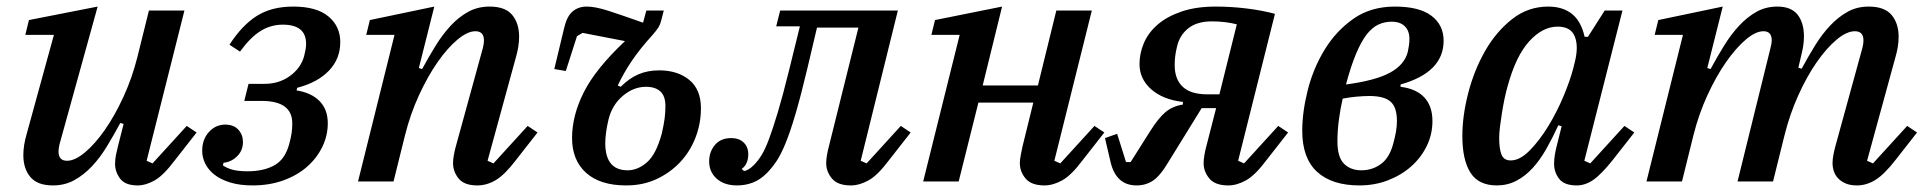

<svg xmlns="http://www.w3.org/2000/svg" viewBox="-20 -552 5861 584"><path d="M141 12Q94 12 72.5 -13.5Q51 -39 51 -80Q51 -95 53.5 -111Q56 -127 61 -144L144 -446H57L68 -491L277 -532L161 -113Q158 -101 158 -91Q158 -63 184 -63Q208 -63 238.5 -88.5Q269 -114 299 -157Q329 -200 355.5 -257.5Q382 -315 398 -379L433 -520H541L426 -63L444 -55L548 -169L578 -149L513 -66Q477 -18 450 -3Q423 12 399 12Q361 12 345.5 -8.5Q330 -29 330 -54Q330 -67 333 -82Q336 -97 339 -108L356 -175L346 -178Q326 -141 305 -106.5Q284 -72 259.5 -46Q235 -20 206 -4Q177 12 141 12Z M748 12Q709 12 680 3Q651 -6 632.5 -20.5Q614 -35 604.5 -54Q595 -73 595 -93Q595 -128 615.5 -150.5Q636 -173 665 -173Q691 -173 705 -157.5Q719 -142 719 -120Q719 -94 701 -76.5Q683 -59 660 -57L658 -49Q669 -41 686.5 -36Q704 -31 733 -31Q783 -31 816 -50Q849 -69 861 -119Q865 -134 867 -147.5Q869 -161 869 -177Q869 -245 776 -245H723L736 -297H785Q829 -297 862 -321Q895 -345 905 -381Q908 -393 909.5 -401.5Q911 -410 911 -419Q911 -477 840 -477Q804 -477 773 -458Q742 -439 710 -395L678 -416Q716 -475 761 -503.5Q806 -532 872 -532Q943 -532 979 -502Q1015 -472 1015 -424Q1015 -373 980.5 -337Q946 -301 884 -285L882 -277Q927 -270 952 -244.5Q977 -219 977 -177Q977 -139 960 -104.5Q943 -70 913 -44Q883 -18 841 -3Q799 12 748 12Z M1432 12Q1392 12 1375 -9Q1358 -30 1358 -56Q1358 -67 1360.5 -80.5Q1363 -94 1366 -105L1449 -407Q1452 -419 1452 -429Q1452 -457 1426 -457Q1402 -457 1371.5 -431.5Q1341 -406 1311 -363Q1281 -320 1254.5 -262.5Q1228 -205 1212 -141L1177 0H1069L1180 -446H1094L1105 -491L1301 -532L1254 -345L1264 -342Q1284 -379 1305 -413Q1326 -447 1350.5 -473.5Q1375 -500 1404 -516Q1433 -532 1469 -532Q1517 -532 1538 -506.5Q1559 -481 1559 -440Q1559 -426 1556.5 -410Q1554 -394 1549 -377L1463 -63L1481 -55L1585 -169L1615 -149L1550 -66Q1516 -21 1488.5 -4.5Q1461 12 1432 12Z M1885 12Q1805 12 1762.5 -26.5Q1720 -65 1720 -132Q1720 -201 1756 -272Q1792 -343 1881 -427L1752 -452L1735 -442L1701 -336L1666 -342L1696 -467Q1704 -502 1721.5 -517Q1739 -532 1765 -532Q1791 -532 1831 -519Q1871 -506 1936 -483L1946 -520H1999L1991 -489Q1988 -477 1983 -469Q1978 -461 1966 -447Q1926 -403 1901.5 -366.5Q1877 -330 1859 -292L1868 -288Q1894 -314 1922 -326Q1950 -338 1985 -338Q2041 -338 2076.5 -309Q2112 -280 2112 -223Q2112 -176 2095.5 -133.5Q2079 -91 2049 -59Q2019 -27 1977.5 -7.5Q1936 12 1885 12ZM1889 -34Q1920 -34 1948 -58.5Q1976 -83 1993 -146Q1999 -172 2001.5 -191Q2004 -210 2004 -229Q2004 -260 1988.5 -274Q1973 -288 1945 -288Q1907 -288 1874.5 -260.5Q1842 -233 1831 -189Q1826 -168 1823.5 -149.5Q1821 -131 1821 -117Q1821 -34 1889 -34Z M2222 12Q2183 12 2160 -8.5Q2137 -29 2137 -61Q2137 -90 2154.5 -111Q2172 -132 2204 -132Q2228 -132 2242 -118.5Q2256 -105 2256 -83Q2256 -53 2236 -38L2243 -32Q2256 -33 2273 -50Q2285 -62 2296 -79.5Q2307 -97 2319 -129Q2331 -161 2346 -211Q2361 -261 2380 -338L2413 -472H2341L2353 -520H2711L2598 -63L2616 -55L2720 -169L2750 -149L2685 -66Q2650 -19 2622 -3.5Q2594 12 2568 12Q2528 12 2510.5 -9Q2493 -30 2493 -56Q2493 -67 2495.5 -81Q2498 -95 2501 -106L2591 -468H2465L2436 -345Q2416 -261 2400 -206.5Q2384 -152 2369.5 -116.5Q2355 -81 2341 -60.5Q2327 -40 2312 -25Q2292 -5 2269.5 3.5Q2247 12 2222 12Z M3157 12Q3117 12 3099.5 -9Q3082 -30 3082 -56Q3082 -67 3085 -81Q3088 -95 3090 -106L3123 -240H2956L2896 0H2788L2899 -446H2813L2824 -491L3028 -532L2969 -292H3137L3193 -520H3301L3187 -63L3205 -55L3309 -169L3339 -149L3274 -66Q3239 -19 3211 -3.5Q3183 12 3157 12Z M3437 12Q3375 12 3358 -59L3341 -132L3378 -145L3405 -59H3419L3479 -154Q3503 -192 3524.5 -210.5Q3546 -229 3578 -234V-242Q3517 -249 3481.5 -280.5Q3446 -312 3446 -357Q3446 -390 3459.5 -421.5Q3473 -453 3501.5 -477.5Q3530 -502 3574 -517Q3618 -532 3678 -532Q3723 -532 3769.5 -526.5Q3816 -521 3858 -510L3746 -63L3764 -55L3868 -169L3898 -149L3833 -66Q3798 -19 3770 -3.5Q3742 12 3716 12Q3676 12 3658.5 -9Q3641 -30 3641 -56Q3641 -67 3643.5 -81Q3646 -95 3649 -106L3679 -223H3635L3535 -61Q3509 -17 3487 -2.5Q3465 12 3437 12ZM3742 -478Q3707 -487 3666 -487Q3621 -487 3594.5 -466Q3568 -445 3560 -410Q3556 -393 3554.5 -380.5Q3553 -368 3553 -354Q3553 -311 3577.5 -288Q3602 -265 3653 -265H3689Z M4115 12Q4031 12 3986 -29.5Q3941 -71 3941 -154Q3941 -211 3957.5 -277Q3974 -343 4008.5 -400Q4043 -457 4096 -494.5Q4149 -532 4223 -532Q4297 -532 4334 -504Q4371 -476 4371 -428Q4371 -332 4240 -295V-288Q4288 -282 4312.5 -255.5Q4337 -229 4337 -184Q4337 -143 4319.5 -107.5Q4302 -72 4272 -45.5Q4242 -19 4201.5 -3.5Q4161 12 4115 12ZM4121 -34Q4155 -34 4181.5 -54Q4208 -74 4219 -120Q4223 -134 4226 -151Q4229 -168 4229 -184Q4229 -226 4209.5 -243Q4190 -260 4145 -260Q4128 -260 4106 -258Q4084 -256 4064 -252Q4057 -222 4052.5 -188Q4048 -154 4048 -122Q4048 -74 4068 -54Q4088 -34 4121 -34ZM4213 -486Q4191 -486 4172 -477Q4153 -468 4136.5 -446.5Q4120 -425 4104.5 -388Q4089 -351 4074 -295Q4164 -307 4208 -331Q4252 -355 4262 -394Q4264 -405 4265.5 -413.5Q4267 -422 4267 -434Q4267 -458 4253 -472Q4239 -486 4213 -486Z M4533 12Q4477 12 4452.5 -27Q4428 -66 4428 -138Q4428 -200 4446 -269.5Q4464 -339 4497.5 -397.5Q4531 -456 4579.5 -494Q4628 -532 4689 -532Q4733 -532 4761 -510Q4789 -488 4800 -440H4810L4861 -520H4915L4799 -63L4817 -55L4921 -169L4951 -149L4886 -66Q4851 -22 4826.5 -5Q4802 12 4776 12Q4738 12 4722.5 -8Q4707 -28 4707 -54Q4707 -67 4709.5 -82Q4712 -97 4715 -108L4730 -168L4720 -171Q4702 -132 4683 -98.5Q4664 -65 4641.5 -40.5Q4619 -16 4592 -2Q4565 12 4533 12ZM4575 -64Q4603 -64 4633 -94.5Q4663 -125 4689.5 -168.5Q4716 -212 4736 -260Q4756 -308 4765 -343L4770 -363Q4782 -411 4770 -441Q4758 -471 4718 -471Q4672 -471 4631.5 -426.5Q4591 -382 4566 -291Q4561 -274 4556.5 -252.5Q4552 -231 4548.5 -209Q4545 -187 4542.5 -167Q4540 -147 4540 -132Q4540 -100 4547 -82Q4554 -64 4575 -64Z M5628 12Q5608 12 5594 6Q5580 0 5571 -9.5Q5562 -19 5558 -31Q5554 -43 5554 -56Q5554 -67 5556.5 -80.5Q5559 -94 5562 -105L5645 -407Q5648 -419 5648 -429Q5648 -457 5622 -457Q5597 -457 5566.5 -431.5Q5536 -406 5506 -363Q5476 -320 5450 -262.5Q5424 -205 5408 -141L5373 0H5265L5365 -405Q5369 -420 5369 -429Q5369 -457 5344 -457Q5320 -457 5290 -431.5Q5260 -406 5230 -363Q5200 -320 5173.5 -262.5Q5147 -205 5131 -141L5096 0H4988L5099 -446H5013L5024 -491L5220 -532L5173 -345L5183 -342Q5203 -379 5224 -413Q5245 -447 5269.5 -473.5Q5294 -500 5322.5 -516Q5351 -532 5386 -532Q5428 -532 5447.5 -507.5Q5467 -483 5467 -441Q5467 -418 5461 -393L5450 -346L5460 -343Q5480 -380 5501 -414Q5522 -448 5546.5 -474Q5571 -500 5599.5 -516Q5628 -532 5664 -532Q5712 -532 5733.5 -506.5Q5755 -481 5755 -440Q5755 -425 5752.5 -409.5Q5750 -394 5745 -377L5659 -63L5677 -55L5781 -169L5811 -149L5746 -66Q5711 -21 5684 -4.5Q5657 12 5628 12Z"/></svg>

Font: IBM Plex Serif Medm
Style: Italic
Weight: 500
Italic angle: -14°
Designer: Mike Abbink, Paul van der Laan, Pieter van Rosmalen
Foundry: Bold Monday
Version: Version 3.001